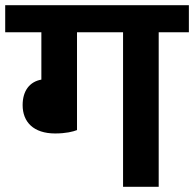

<svg xmlns="http://www.w3.org/2000/svg" viewBox="-40 -718 746 738"><path d="M172 -205C213 -205 241 -212 256 -218V-594H433V0H570V-594H686V-698H-20V-594H119V-412C74 -404 47 -369 47 -314C47 -249 89 -205 172 -205Z"/></svg>

Font: IBM Plex Devanagari
Style: Bold
Weight: 700
Designer: Mike Abbink, Paul van der Laan, Pieter van Rosmalen, Erin McLaughlin
Foundry: Bold Monday
Version: Version 1.0